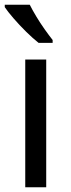

<svg xmlns="http://www.w3.org/2000/svg" viewBox="-21 -786 299 806"><path d="M173 0H85V-536H173ZM104 -766Q115 -744 131.5 -716.5Q148 -689 166.5 -663Q185 -637 200 -618V-606H141Q118 -624 89 -652.5Q60 -681 35.5 -709.5Q11 -738 -1 -756V-766Z"/></svg>

Font: Noto Sans Nushu
Style: Regular
Weight: 400
Designer: Lisa Huang
Foundry: Lisa Huang
Version: Version 1.003; ttfautohint (v1.8.4.7-5d5b)